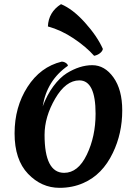

<svg xmlns="http://www.w3.org/2000/svg" viewBox="-20 -887 657 922"><path d="M361 -501Q296 -501 245 -413.5Q194 -326 194 -239Q194 -57 288 -57Q355 -57 397 -144.5Q439 -232 439 -341Q439 -501 361 -501ZM276 -591Q287 -591 296.5 -584.5Q306 -578 306 -571Q205 -501 185 -376Q206 -432 236.5 -473Q267 -514 300 -535Q363 -574 423 -574Q483 -574 525 -515Q567 -456 567 -357Q567 -246 522 -153Q472 -48 380 -8Q328 15 266 15Q179 15 114.5 -52.5Q50 -120 50 -246.5Q50 -373 112 -469.5Q174 -566 276 -591ZM474 -652Q472 -641 460 -631.5Q448 -622 432 -619Q394 -662 333.5 -702.5Q273 -743 210 -760Q213 -829 273 -867Q329 -844 388 -778.5Q447 -713 474 -652Z"/></svg>

Font: Merienda One
Style: Regular
Weight: 400
Designer: Eduardo Rodriguez Tunni
Foundry: Eduardo Rodriguez Tunni
Version: Version 1.001